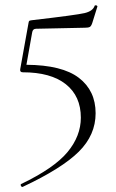

<svg xmlns="http://www.w3.org/2000/svg" viewBox="-20 -446 449 741"><path d="M119 -335Q106 -335 104 -320L82 -196Q220 -195 284.5 -145.5Q349 -96 349 -9Q349 75 284 139.5Q219 204 68 275Q64 277 61 271.5Q58 266 62 264Q189 203 240.5 141Q292 79 292 8Q292 -75 234 -121Q176 -167 68 -167Q56 -167 58 -179L90 -357Q91 -364 93 -365.5Q95 -367 103 -368Q275 -388 306.5 -395.5Q338 -403 345 -423Q345 -425 348 -425.5Q351 -426 353.5 -424.5Q356 -423 356 -421L336 -357Q332 -345 326.5 -342Q321 -339 308 -339Z"/></svg>

Font: Cormorant Upright Light
Style: Regular
Weight: 300
Designer: Christian Thalmann (Catharsis Fonts)
Foundry: Catharsis Fonts
Version: Version 3.302;PS 003.302;hotconv 1.0.88;makeotf.lib2.5.64775